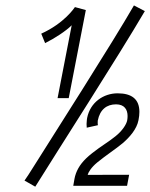

<svg xmlns="http://www.w3.org/2000/svg" viewBox="-20 -702 565 723"><path d="M262.2 -675.3C259.3 -671.4 222.2 -614.7 135.3 -575.2L149.9 -539.6C187.5 -558.6 228 -585 250 -606.9L196.8 -332.5H238.8L303.2 -664.1ZM348.6 -230.5C348.1 -233.4 347.2 -242.2 348.1 -247.6C356.4 -290 382.3 -309.1 417 -309.1C448.7 -309.1 460.4 -289.1 460.4 -265.1C460.4 -259.8 460 -254.4 459 -249C456.1 -232.9 439.5 -208.5 415 -189C390.1 -168.5 359.9 -151.4 326.7 -125C292.5 -98.1 275.9 -75.2 266.1 -49.3C263.2 -42 261.7 -34.7 260.3 -27.8C258.8 -19 257.3 -10.3 255.9 -2.4H458.5L466.3 -43.9L310.1 -43.5C312.5 -53.2 323.7 -71.8 346.2 -90.3C378.9 -117.2 415.5 -140.6 442.4 -163.1C468.3 -185.5 495.1 -215.8 501.5 -249.5C503.9 -260.7 504.9 -271.5 504.9 -280.8C504.9 -328.6 476.1 -350.6 422.9 -350.6C370.1 -350.6 319.8 -316.9 308.1 -257.8C307.6 -255.9 307.6 -253.4 307.1 -251C305.7 -241.2 305.7 -229 306.6 -221.2ZM72.3 -22 112.8 1C198.2 -136.7 424.8 -488.3 525.4 -660.2L484.4 -681.6C404.3 -542 176.8 -186.5 107.9 -76.7C95.7 -56.2 76.7 -28.3 72.3 -22Z"/></svg>

Font: Fantasque Sans Mono
Style: RegItalic
Weight: 400
Italic angle: -11°
Monospace: yes
Designer: Jany Belluz
Version: Version 1.6.3